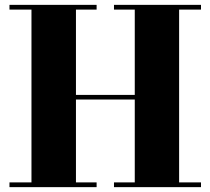

<svg xmlns="http://www.w3.org/2000/svg" viewBox="-20 -770 866 790"><path d="M807 -750V-730.5H717V-19.5H807V0H449V-19.5H534.5V-360.5H292.5V-19.5H377.5V0H19V-19.5H109.5V-730.5H19V-750H377.5V-730.5H292.5V-379.5H534.5V-730.5H449V-750Z"/></svg>

Font: Bodoni Moda ExtraBold
Style: Regular
Weight: 800
Version: Version 2.005